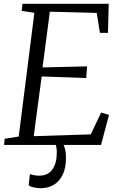

<svg xmlns="http://www.w3.org/2000/svg" viewBox="-20 -763 634 1011"><path d="M1.5 0 4.5 -32.5 78.5 -44 161 -695.5 94 -706 98.5 -743H552.5L548.5 -590H506L489.5 -695L242.5 -701.5L204 -408L438.5 -413.5L434 -352L199.5 -360.5L157.5 -46L458 -55.5L512.5 -170.5L554 -158L512 0ZM289 -12.5 310 -10.5Q317.5 2.5 322.5 22Q327.5 41.5 327.5 67.5Q327.5 121.5 310 157.2Q292.5 193 262.5 210.5Q232.5 228 195 228Q175.5 228 157.5 223.8Q139.5 219.5 131 213.5L137.5 153Q143.5 156.5 157.5 159.2Q171.5 162 187 162Q232.5 162 255.8 129Q279 96 279 43Q279.5 25 276.8 12.2Q274 -0.5 270 -10.5Z"/></svg>

Font: Merriweather 36pt Light
Style: Italic
Weight: 300
Italic angle: -7.8°
Version: Version 2.101